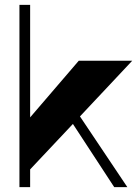

<svg xmlns="http://www.w3.org/2000/svg" viewBox="-20 -770 564 790"><path d="M450 0H504L309 -291L524 -520H304L104 -287V-750H60V0H104V-73L280 -260Z"/></svg>

Font: Ribes
Style: Bold
Weight: 900
Designer: Luigi Gorlero
Foundry: Collletttivo
Version: Version 2.100;Glyphs 3.1.2 (3151)